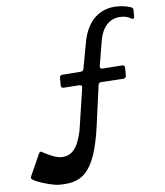

<svg xmlns="http://www.w3.org/2000/svg" viewBox="-62 -815 926 1077"><g transform="rotate(-5 400.5 -276.0)"><path d="M225 208C346 208 428 177 466 -107L496 -330C497 -340 503 -344 512 -345L638 -353C648 -354 653 -359 653 -369V-413C653 -423 647 -429 637 -428L526 -420C516 -419 510 -425 512 -436L535 -574C549 -659 594 -700 657 -700C679 -700 691 -697 710 -686C721 -680 728 -683 728 -695V-731C728 -740 724 -746 716 -748C690 -757 669 -760 639 -760C541 -760 469 -697 447 -578L419 -427C417 -418 412 -414 403 -413L298 -405C289 -404 284 -399 284 -390V-347C284 -337 290 -331 300 -332L388 -338C399 -339 405 -333 403 -322L367 -83C345 15 313 55 250 55C224 55 178 34 151 19C142 11 135 13 130 23L75 146C71 155 72 161 80 166C104 183 193 208 225 208Z"/></g></svg>

Font: OpenDyslexic3
Style: Regular
Weight: 400
Designer: Abelardo Gonzalez
Version: Version 3.001;PS 003.001;hotconv 1.0.88;makeotf.lib2.5.64775